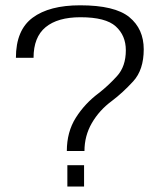

<svg xmlns="http://www.w3.org/2000/svg" viewBox="-20 -700 616 724"><path d="M232 -130.5H298.5Q298.5 -188 326.5 -236.2Q354.5 -284.5 402 -319.5Q442.5 -350 482.2 -393.2Q522 -436.5 522 -514Q522 -591 467.5 -635.5Q413 -680 282 -680Q166 -680 103 -633.2Q40 -586.5 40 -482H106.5Q106.5 -560 152 -597.5Q197.5 -635 283.5 -635Q378.5 -635 416.5 -600.5Q454.5 -566 454.5 -510.5Q454.5 -449.5 421.2 -413Q388 -376.5 352.5 -349Q300 -310 266 -256.2Q232 -202.5 232 -130.5ZM234 -77V3.5H297V-77Z"/></svg>

Font: Anybody Expanded Light
Style: Regular
Weight: 300
Width: 7
Version: Version 1.113;gftools[0.9.25]